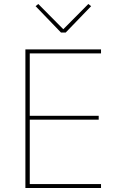

<svg xmlns="http://www.w3.org/2000/svg" viewBox="-20 -947 601 967"><path d="M287.1 -783.2 159.2 -916 172.9 -926.8 298.8 -799.8 424.8 -926.8 439 -916 311 -783.2ZM107.9 0V-698.2H488.8V-678.2H129.9V-363.8H477.1V-344.2H129.9V-20H488.8V0Z"/></svg>

Font: Anuphan Thin
Style: Regular
Weight: 250
Designer: Mike Abbink, Paul van der Laan, Pieter van Rosmalen, Mint Tantisuwanna
Foundry: Bold Monday; Cadson Demak
Version: Version 3.002;hotconv 1.0.109;makeotfexe 2.5.65596